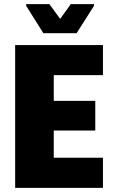

<svg xmlns="http://www.w3.org/2000/svg" viewBox="-20 -905 559 925"><path d="M53 0V-688H476V-543H239V-419H439V-276H239V-145H476V0ZM189 -745 106 -877V-885H218L270 -814L321 -885H433V-877L349 -745Z"/></svg>

Font: Saira Semi Condensed ExtraBold
Style: Regular
Weight: 800
Width: 4
Designer: Hector Gatti with collaboration of the Omnibus-Type team
Foundry: Omnibus-Type
Version: Version 1.001; ttfautohint (v1.8)